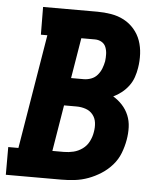

<svg xmlns="http://www.w3.org/2000/svg" viewBox="-53 -781 705 828"><g transform="rotate(5 300.0 -367.5)"><path d="M3 0V-120H47L129 -615H101L100 -735H335Q365 -735 395 -730Q425 -725 450.5 -711.5Q476 -698 495 -676Q514 -654 523.5 -627Q533 -600 534.5 -569.5Q536 -539 531 -509Q528 -489 521 -468.5Q514 -448 501 -430.5Q488 -413 471 -399.5Q454 -386 435 -377Q457 -364 474.5 -345Q492 -326 502 -302Q512 -278 513 -250.5Q514 -223 509 -195Q504 -166 493 -137.5Q482 -109 461.5 -85.5Q441 -62 414.5 -45Q388 -28 359.5 -17.5Q331 -7 302 -3.5Q273 0 244 0ZM247 -440H302Q318 -440 334 -446Q350 -452 361 -465Q372 -478 378 -493.5Q384 -509 387 -525Q389 -541 388.5 -556.5Q388 -572 382.5 -586Q377 -600 364 -607.5Q351 -615 335 -615H276ZM194 -120H244Q265 -120 285.5 -125Q306 -130 324 -143Q342 -156 352 -176Q362 -196 365 -216Q369 -237 366.5 -257Q364 -277 352 -292Q340 -307 321 -313.5Q302 -320 281 -320H227Z"/></g></svg>

Font: Iosevka Etoile Heavy
Style: Italic
Weight: 900
Italic angle: -9°
Designer: Belleve Invis
Foundry: Belleve Invis
Version: Version 22.1.2; ttfautohint (v1.8.4)